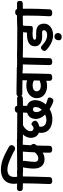

<svg xmlns="http://www.w3.org/2000/svg" viewBox="1344 -2578 1391 4262"><g transform="rotate(-90 2039.0 -447.5)"><path d="M170 -668.9Q141.8 -668.9 124 -687.6Q106.2 -706.2 100.9 -733.1Q95.2 -759.6 92.4 -783.8Q89.6 -808 89.6 -831.3Q89.6 -912.9 116.2 -968.8Q142.9 -1024.7 187.2 -1058.4Q231.6 -1092.1 285.6 -1107.5Q339.6 -1122.9 395 -1122.9Q458.7 -1122.9 518.2 -1111.6Q577.7 -1100.3 637.7 -1078.5Q697.7 -1056.7 762.8 -1024.2Q827.9 -991.8 903 -948.7Q934.6 -931.7 941 -915.7Q947.4 -899.8 947.4 -885.3Q947.4 -864.8 935.8 -846.8Q924.1 -828.8 907.2 -818.3Q890.3 -807.8 872.6 -807.8Q847.2 -807.8 820.3 -824.9Q793.3 -842 763.4 -856.4Q683.3 -896.8 620.1 -923.6Q556.9 -950.3 504.5 -964.2Q452.1 -978 403.7 -978Q328 -978 284.6 -941.9Q241.2 -905.8 241.2 -817.3Q241.2 -803.7 242.6 -789.4Q243.9 -775.2 247 -759.4Q248 -756.7 248 -753.5Q248 -750.3 248 -747.6Q248 -715.3 225.5 -692.1Q203 -668.9 170 -668.9ZM156.6 16.8Q121.8 16.8 102.7 2.3Q83.7 -12.1 84.4 -48.7Q91.1 -214.6 95.6 -375.7Q100 -536.9 101.4 -702.6Q101.4 -730.4 122.3 -744.5Q143.1 -758.6 176.1 -758.6Q217.6 -758.6 235.8 -743.6Q254.1 -728.7 254.1 -697.2Q252.7 -531.6 248 -369.1Q243.3 -206.7 237.9 -40.2Q237.1 -9.6 215.4 3.6Q193.7 16.8 156.6 16.8ZM-3.4 -635.9Q-35.4 -636.9 -54.2 -651.6Q-73 -666.3 -72 -704.7Q-70.2 -744 -50.2 -755.4Q-30.1 -766.8 0.9 -764.8Q183 -754.1 365.1 -764.8Q396.1 -766.8 413.6 -752.8Q431.1 -738.9 429.3 -700.3Q428.3 -660.4 410.1 -649.1Q391.8 -637.7 360.8 -635.9Q270.2 -631.3 179.1 -632.8Q87.9 -634.3 -3.4 -635.9Z M641.1 -153.3Q570.2 -153.3 522.9 -182.9Q475.6 -212.4 451.4 -266.6Q427.2 -320.8 427.2 -394.3Q427.2 -431.3 430.4 -466.7Q433.6 -502.1 438.9 -539.3Q444.3 -576.4 450.8 -617.8Q455.1 -645.4 474.7 -655.4Q494.2 -665.4 522.4 -665.4Q547.3 -665.4 565.1 -660.8Q582.9 -656.1 592.2 -641.2Q601.4 -626.2 597.9 -595.2Q594 -558.2 589 -518.9Q584 -479.6 580.3 -443Q576.7 -406.4 576.7 -376.8Q576.7 -350.4 584.1 -331.6Q591.4 -312.7 607.4 -302.8Q623.3 -292.9 649.8 -292.9Q683.2 -292.9 712.6 -307Q742 -321.1 774.5 -354.6Q807 -388.1 849.6 -446.4Q858.4 -458.9 872.7 -463.8Q886.9 -468.8 901.9 -468.8Q932.9 -468.8 953.8 -447.3Q974.8 -425.9 974.8 -395.4Q974.8 -364.7 954.4 -343.7Q896.3 -281.8 845.3 -239.4Q794.2 -197 744.8 -175.2Q695.3 -153.3 641.1 -153.3ZM851.8 16.3Q817.2 16.3 798.1 1.4Q778.9 -13.6 779.9 -49.1Q780.1 -122.1 781.9 -198.1Q783.8 -274 787 -350.3Q790.2 -426.6 794.3 -500.1Q798.4 -573.7 804 -640.9Q806.8 -670.3 828.5 -690.9Q850.2 -711.4 880.2 -711.4Q915.8 -711.4 937.5 -685.6Q959.2 -659.7 956.4 -628.2Q950.9 -562.8 946.8 -489.7Q942.7 -416.7 939.8 -340.5Q937 -264.3 935.2 -188.4Q933.3 -112.4 933.1 -40.4Q933.1 -11.8 911.1 2.3Q889.1 16.3 851.8 16.3ZM359.4 -631.1Q325.9 -630.1 304.9 -645.9Q284 -661.8 285 -700.1Q286.8 -739.2 305.8 -749.3Q324.9 -759.4 357.9 -760.2L1059.1 -766.6Q1092.9 -767.3 1112.1 -753.8Q1131.2 -740.2 1129.4 -701.9Q1128.4 -662 1111.4 -650.1Q1094.4 -638.2 1060.9 -637.2Z M1936.6 42.7Q1915.3 41.3 1877.3 26.7Q1839.2 12 1793.1 -14.1Q1746.9 -40.2 1700.7 -75.5Q1654.6 -110.8 1615.3 -154Q1576.1 -197.2 1552.4 -245.6Q1528.8 -294 1528.8 -345.4Q1528.8 -406.6 1553.8 -452.8Q1578.9 -499 1627.8 -524.7Q1676.8 -550.3 1747.4 -550.3Q1815.6 -550.3 1859.4 -525.7Q1903.3 -501 1924.8 -458.9Q1946.3 -416.9 1946.3 -364.3Q1946.3 -288.1 1912.6 -218.7Q1878.9 -149.2 1820.8 -95.9Q1762.7 -42.6 1687.3 -11.6Q1612 19.3 1529 19.3Q1437.6 19.3 1368.2 -8.7Q1298.8 -36.8 1260 -92.4Q1221.2 -148 1220.2 -229.4Q1219.4 -246.6 1222.1 -263.8Q1224.7 -281 1228.4 -297.2L1368.7 -291.4Q1356.3 -262.2 1356.3 -233Q1356.3 -196 1375.4 -168.6Q1394.4 -141.1 1428.5 -126.8Q1462.6 -112.6 1505.6 -112.6Q1554.8 -112.6 1605.2 -131.3Q1655.7 -150.1 1698.6 -183.3Q1741.4 -216.4 1767.7 -260.8Q1793.9 -305.1 1793.9 -355.4Q1793.9 -385.6 1777.7 -398.2Q1761.6 -410.8 1740.6 -410.8Q1713.2 -410.8 1697.3 -392.3Q1681.4 -373.9 1681.4 -336.8Q1681.4 -287.9 1708.6 -246.9Q1735.8 -205.9 1777.1 -174.1Q1818.3 -142.2 1862.7 -121.8Q1907 -101.4 1941.6 -93.6Q1967.2 -87.2 1986.3 -78.6Q2005.3 -70 2005.3 -43.7Q2005.3 -24.7 1995.9 -4.6Q1986.6 15.4 1970.9 29.1Q1955.3 42.7 1936.6 42.7ZM1303.6 -265.6Q1239 -265.6 1195.3 -292.8Q1151.7 -320 1130.2 -363.8Q1108.8 -407.7 1108.8 -456.9Q1108.8 -506.9 1132.1 -557.8Q1155.3 -608.7 1200.5 -648.4Q1245.7 -688.1 1310.8 -703.1L1434.1 -650.9Q1379.6 -631.1 1339.9 -601.1Q1300.2 -571 1278.9 -536.3Q1257.7 -501.7 1257.7 -467.3Q1257.7 -434.7 1273.4 -416.4Q1289.2 -398.2 1321.9 -398.2Q1346.3 -398.2 1361.9 -409.8Q1377.4 -421.3 1389.8 -432.5Q1402.1 -443.7 1415 -443.7Q1430.2 -443.9 1447.5 -432.2Q1464.8 -420.6 1477.6 -401Q1490.4 -381.4 1490.4 -357.3Q1490.4 -337.3 1465.8 -316.2Q1441.2 -295 1399.3 -280.3Q1357.3 -265.6 1303.6 -265.6ZM1049.2 -634.6Q1015.4 -634.6 997.6 -649.9Q979.7 -665.2 980.7 -703.6Q982.4 -742.9 1000.2 -753.3Q1018 -763.7 1045.7 -763.7Q1194.1 -763.2 1351.5 -761.3Q1508.9 -759.4 1667.2 -759.3Q1825.4 -759.1 1976.6 -763.3Q2009.1 -764.3 2025.7 -751.7Q2042.3 -739 2042.3 -700.4Q2042.3 -660.3 2025.8 -648.6Q2009.3 -636.8 1973.8 -635Q1943 -633.8 1884.2 -633.2Q1825.3 -632.6 1749.3 -631.9Q1673.2 -631.3 1588.5 -631.7Q1503.8 -632.1 1419.8 -632.1Q1335.8 -632.1 1261.4 -632.6Q1187.1 -633.1 1131.6 -633.7Q1076.1 -634.3 1049.2 -634.6ZM1737.8 -426.1Q1703.2 -425.1 1683.2 -439.7Q1663.1 -454.2 1664.9 -490Q1669.4 -561.2 1670.4 -627.4Q1671.4 -693.7 1668.4 -756.7Q1667.4 -784.6 1688.8 -798.6Q1710.1 -812.7 1742.9 -813.7Q1784.6 -814.4 1802.2 -800Q1819.9 -785.6 1820.9 -754.3Q1823.7 -702.8 1822.9 -651.9Q1822.1 -601.1 1820.7 -557.6Q1819.3 -514 1818.3 -483.7Q1817.3 -455 1796.1 -440.9Q1774.9 -426.9 1737.8 -426.1Z M2265.2 -97.4Q2189.4 -97.4 2127.2 -123.8Q2064.9 -150.1 2027.7 -202.2Q1990.6 -254.2 1990.6 -330.8Q1990.6 -393.1 2026.1 -444.6Q2061.6 -496.1 2124.7 -526.9Q2187.9 -557.8 2271.2 -557.8Q2328.3 -557.8 2372.7 -545.4Q2417.1 -533.1 2452.2 -514.1Q2469.8 -505.2 2480.3 -487.8Q2490.9 -470.4 2490.9 -449.9Q2490.9 -420.4 2470.1 -399.4Q2449.2 -378.3 2420 -378.3Q2401 -378.3 2386 -388.2Q2361.6 -402.7 2335.1 -410.3Q2308.6 -418 2271.2 -418Q2212.7 -418 2177.8 -394.3Q2143 -370.7 2143 -330.8Q2143 -302.4 2156.8 -281.3Q2170.6 -260.2 2197.8 -248.7Q2225 -237.2 2265.2 -237.2Q2293.9 -237.2 2324.9 -244.2Q2356 -251.1 2382.3 -262.7Q2394.3 -268.2 2409.2 -268.2Q2437.9 -268.2 2458.6 -247.6Q2479.3 -226.9 2479.3 -197.4Q2479.3 -175.1 2466.2 -156.9Q2453.1 -138.8 2432.8 -131.4Q2395.8 -116.9 2351.9 -107.2Q2308.1 -97.4 2265.2 -97.4ZM2447.2 16.6Q2412.7 16.6 2393.6 2.1Q2374.6 -12.3 2375.3 -48.9Q2377.6 -119.2 2379.6 -194.1Q2381.6 -269 2383.2 -345.9Q2384.8 -422.9 2386.2 -498.2Q2387.6 -573.6 2387.6 -645Q2387.6 -676.2 2409.8 -698.9Q2432 -721.7 2463.8 -721.7Q2495 -721.7 2517.6 -698.9Q2540.2 -676.2 2540.2 -644Q2540.2 -572.6 2539.1 -495.9Q2538 -419.3 2536.5 -341.2Q2535 -263.1 2532.9 -186.9Q2530.8 -110.8 2528.8 -40.2Q2528.8 -9.8 2506.6 3.4Q2484.3 16.6 2447.2 16.6ZM2659.1 -641.3Q2585.9 -641.3 2514 -642.3Q2442.1 -643.3 2370.6 -644.3Q2299 -645.3 2228 -646.3Q2157 -647.3 2085.8 -647.3Q2030.2 -647.3 2030.2 -712Q2030.2 -746 2045.9 -761.2Q2061.7 -776.4 2094.4 -776.4Q2166.7 -776.4 2236.3 -775.4Q2305.9 -774.4 2374.9 -773.4Q2443.9 -772.4 2513.6 -771.1Q2583.3 -769.7 2655.8 -769.7Q2685.2 -769.7 2699.6 -755.2Q2713.9 -740.8 2712.1 -704.2Q2711.1 -671.2 2697.6 -656.7Q2684 -642.1 2659.1 -641.3Z M2796.8 16.8Q2762.2 16.8 2743.1 2.3Q2723.9 -12.1 2724.9 -48.7Q2727.9 -214.6 2732.7 -375.7Q2737.4 -536.9 2741.4 -702.6Q2742.4 -730.4 2762.8 -744.5Q2783.1 -758.6 2816.1 -758.6Q2857.6 -758.6 2876.2 -743.6Q2894.9 -728.7 2894.1 -697.2Q2890.1 -531.6 2885 -369.1Q2879.9 -206.7 2878.1 -40.2Q2877.3 -9.6 2855.7 3.6Q2834.1 16.8 2796.8 16.8ZM2636.6 -635.9Q2604.6 -635.1 2585.8 -650.7Q2567 -666.3 2568 -704.7Q2569.8 -744 2589.8 -754.9Q2609.9 -765.8 2640.9 -764.8Q2823 -761 3005.1 -764.8Q3036.1 -765.8 3053.6 -752.3Q3071.1 -738.9 3069.3 -700.3Q3068.3 -660.4 3050.1 -648.7Q3031.8 -636.9 3000.8 -635.9Q2910.2 -634.9 2819.1 -636.4Q2727.9 -637.9 2636.6 -635.9Z M3389.9 36.6Q3333 36.6 3277.5 19.3Q3222 2.1 3170.2 -28.9Q3118.3 -60 3072 -102.2Q3060.6 -112.1 3049.6 -125.1Q3038.7 -138 3038.7 -154Q3038.7 -173.8 3050.2 -191.7Q3061.8 -209.6 3079.7 -221.5Q3097.6 -233.4 3116.3 -233.4Q3129 -233.4 3140.9 -224.6Q3152.9 -215.7 3161.8 -207.3Q3192.8 -179.6 3227.3 -154.2Q3261.9 -128.8 3302.1 -112.4Q3342.3 -96.1 3389.9 -96.1Q3422.6 -96.1 3447 -104.3Q3471.4 -112.6 3485.2 -129.4Q3499 -146.3 3499 -171.8Q3499 -193.4 3483.7 -200.5Q3468.4 -207.6 3432.7 -208Q3415.6 -208.2 3394.4 -207.2Q3373.2 -206.2 3351.9 -206.4Q3295.1 -206.7 3247.3 -224.8Q3199.4 -242.9 3170.8 -278.7Q3142.2 -314.4 3142.2 -367.1Q3142.2 -413.4 3159.1 -445.1Q3176 -476.8 3205.8 -496.8Q3235.7 -516.9 3274.4 -527.4Q3313.1 -538 3357.6 -541.8Q3402 -545.7 3447.3 -544.8Q3448.7 -576.9 3451.9 -607.3Q3455.2 -637.8 3461 -668.7Q3467.1 -693 3486.6 -709.5Q3506 -726 3531.9 -726Q3562.1 -726 3583.4 -704.8Q3604.8 -683.6 3604.8 -653.1L3603.2 -638.1Q3598.2 -610.1 3595.7 -573.9Q3593.1 -537.8 3593.3 -482.2Q3593.6 -453.7 3588.4 -437.3Q3583.2 -421 3561.6 -416.2Q3539.9 -411.3 3490.7 -415.9Q3462 -419.1 3433.4 -419.8Q3404.8 -420.6 3378.5 -418.6Q3352.2 -416.7 3331.7 -411.1Q3311.1 -405.4 3299.4 -396.6Q3287.8 -387.8 3287.8 -375Q3287.8 -357.3 3305.3 -348.3Q3322.9 -339.3 3351.9 -339.1Q3367.7 -338.9 3388.8 -339.9Q3410 -340.9 3432.7 -340.7Q3511.9 -340.4 3558 -318.4Q3604.1 -296.4 3624.3 -257.5Q3644.6 -218.6 3644.6 -168.2Q3644.3 -103.8 3608.7 -57.9Q3573.1 -12.1 3515.5 12.2Q3457.9 36.6 3389.9 36.6ZM3533.2 -629.9Q3493.8 -629.9 3439.6 -630.4Q3385.3 -630.9 3324.2 -631.3Q3263.1 -631.7 3201.9 -632.2Q3140.7 -632.7 3086.4 -633.3Q3032.2 -633.9 2993.6 -634.1Q2959.8 -633.3 2941.9 -648.9Q2924 -664.6 2925 -703.1Q2926.8 -742.4 2945.8 -752.3Q2964.9 -762.2 2997.9 -763.2Q3037.3 -763 3091.2 -762.4Q3145 -761.8 3205.7 -761.2Q3266.4 -760.6 3326.8 -760.2Q3387.1 -759.8 3440.8 -759.3Q3494.6 -758.8 3533.2 -758.8Q3549.1 -758.8 3554.6 -758.8Q3560 -758.8 3565.7 -759.3Q3571.4 -759.8 3585.6 -760.3Q3599.7 -760.8 3631.9 -761.9Q3664.1 -763 3723.3 -764.8Q3757.1 -765.8 3775.4 -751.9Q3793.7 -738.1 3791.9 -699.6Q3790.9 -659.2 3774 -647.2Q3757.1 -635.1 3723.3 -635.1Q3673.8 -634.9 3645 -634.3Q3616.2 -633.7 3600.3 -633.2Q3584.4 -632.7 3575.2 -631.8Q3565.9 -630.9 3557.4 -630.4Q3548.9 -629.9 3533.2 -629.9ZM3351.9 227.8Q3320.1 227.8 3297.6 211.9Q3275.1 196 3275.1 164.7Q3275.1 145.3 3281.9 122.2Q3288.7 99.1 3307.1 82.7Q3325.6 66.2 3359 66.2Q3388.1 66.2 3404.8 79Q3421.4 91.8 3429.1 110.3Q3436.8 128.9 3436.8 147Q3436.8 164.9 3426.6 183.8Q3416.3 202.8 3397.5 215.3Q3378.7 227.8 3351.9 227.8Z M3880.8 16.8Q3846.2 16.8 3826.3 2.3Q3806.3 -12.1 3808.9 -48.7Q3815.9 -159.4 3819.3 -277.3Q3822.7 -395.2 3823.1 -513.2Q3823.4 -631.2 3821.4 -741.2Q3820.7 -769.1 3841.9 -787.5Q3863.1 -805.9 3896.1 -805.9Q3937.6 -805.9 3955.3 -786.6Q3973.1 -767.3 3974.1 -735.9Q3976.9 -625.1 3976.4 -506.7Q3975.9 -388.3 3972.5 -269.7Q3969.1 -151 3962.3 -40.2Q3960.6 -9.6 3939.3 3.6Q3918.1 16.8 3880.8 16.8ZM3716.6 -635.9Q3684.6 -635.1 3665.8 -650.7Q3647 -666.3 3648 -704.7Q3649.8 -744 3669.8 -754.9Q3689.9 -765.8 3720.9 -764.8Q3903 -761 4085.1 -764.8Q4116.1 -765.8 4133.6 -752.3Q4151.1 -738.9 4149.3 -700.3Q4148.3 -660.4 4130.1 -648.7Q4111.8 -636.9 4080.8 -635.9Q3990.2 -634.9 3899.1 -636.4Q3807.9 -637.9 3716.6 -635.9Z"/></g></svg>

Font: Playpen Sans Deva
Style: Regular
Weight: 400
Designer: Pooja Saxena, Gunjan Panchal, Laura Meseguer, Veronika Burian, José Scaglione
Foundry: TypeTogether
Version: Version 2.000